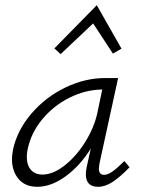

<svg xmlns="http://www.w3.org/2000/svg" viewBox="-20 -713 543 738"><path d="M213 -505 189 -527 352 -693 447 -526 414 -507 338 -623ZM478 -70Q441 -32 412.5 -13.5Q384 5 357 5Q310 5 310 -43Q310 -55 313 -70L329 -142Q288 -76 232.5 -35.5Q177 5 123 5Q77 5 51.5 -25Q26 -55 26 -102Q26 -114 30 -138Q46 -212 100 -275.5Q154 -339 230 -376Q306 -413 384 -413H434L362 -83Q360 -69 360 -65Q360 -41 380 -41Q395 -41 413.5 -54.5Q432 -68 458 -94ZM354 -278 373 -369Q308 -368 247 -337.5Q186 -307 142.5 -254.5Q99 -202 86 -138Q83 -123 83 -110Q83 -78 99 -60Q115 -42 143 -42Q184 -42 229 -77.5Q274 -113 308 -168Q342 -223 354 -278Z"/></svg>

Font: Ysabeau Infant Semilight
Style: Italic
Weight: 300
Italic angle: -12°
Designer: Christian Thalmann (Catharsis Fonts)
Version: Version 0.003